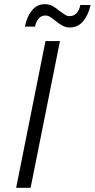

<svg xmlns="http://www.w3.org/2000/svg" viewBox="-20 -896 452 916"><path d="M266 -700 126 0H57L197 -700ZM314 -765Q294 -765 279 -773Q264 -781 244 -797Q228 -810 218 -816Q208 -822 196 -822Q177 -822 164.5 -807.5Q152 -793 147 -769H99Q108 -816 132 -846Q156 -876 194 -876Q215 -876 230.5 -867.5Q246 -859 265 -843Q283 -830 292 -824.5Q301 -819 312 -819Q332 -819 345.5 -833.5Q359 -848 363 -872H412Q402 -825 377 -795Q352 -765 314 -765Z"/></svg>

Font: Gontserrat Light
Style: Italic
Weight: 300
Italic angle: -11.3°
Designer: Julieta Ulanovsky
Foundry: Julieta Ulanovsky
Version: Version 6.001